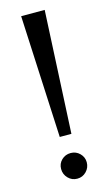

<svg xmlns="http://www.w3.org/2000/svg" viewBox="-113 -754 456 796"><g transform="rotate(-15 115.5 -356.5)"><path d="M90 -187 65 -712H166L140 -187ZM61 -57Q61 -34 77 -17.5Q93 -1 116 -1Q139 -1 155 -17.5Q171 -34 171 -57Q171 -79 155 -95Q139 -111 116 -111Q93 -111 77 -95.5Q61 -80 61 -57Z"/></g></svg>

Font: PRinguin Sans
Style: Regular
Weight: 400
Designer: Vernon Adams
Foundry: Vernon Adams
Version: ""